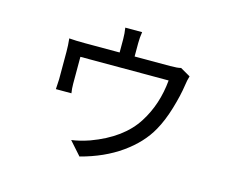

<svg xmlns="http://www.w3.org/2000/svg" viewBox="-97 -763 1195 979"><g transform="rotate(15 500.0 -273.5)"><path d="M778.3 -496.1 831.1 -465.8Q824.2 -444.3 820.3 -415Q812.5 -360.4 791 -288.6Q769.5 -216.8 740.2 -165Q695.3 -84 606.4 -21Q517.6 42 394.5 74.2L332 3.9Q376 -2 426.8 -19.5Q588.9 -79.1 658.2 -189.5Q721.7 -289.1 733.4 -418H267.6V-275.4Q267.6 -250 271.5 -226.6H189.5Q192.4 -267.6 192.4 -279.3V-423.8Q192.4 -459 188.5 -494.1Q223.6 -491.2 272.5 -491.2H455.1V-561.5Q455.1 -590.8 450.2 -621.1H539.1Q534.2 -590.8 534.2 -561.5V-491.2H721.7Q761.7 -491.2 778.3 -496.1Z"/></g></svg>

Font: Gen Shin Gothic Monospace Regular
Style: Regular
Weight: 400
Designer: [Source Han Sans]
Ryoko NISHIZUKA  (kana & ideographs); Paul D. Hunt (Latin, Greek & Cyrillic); Wenlong ZHANG  (bopomofo
Version: Version 1.002.20150607